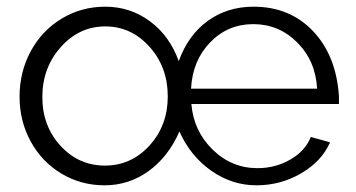

<svg xmlns="http://www.w3.org/2000/svg" viewBox="-20 -550 1074 580"><path d="M39.1 -257.8Q39.1 -333 73 -395.5Q106.9 -458 166.5 -493.9Q226.1 -529.8 297.9 -529.8Q373.5 -529.8 433.1 -485.6Q492.7 -441.4 520 -365.2Q547.9 -443.4 607.2 -486.6Q666.5 -529.8 746.1 -529.8Q855.5 -529.8 925.5 -456.1Q995.6 -382.3 1003.9 -259.8V-235.8H558.1Q564.9 -154.3 622.3 -98.1Q679.7 -42 757.8 -42Q812 -42 857.2 -68.1Q902.3 -94.2 918.9 -136.2L977.1 -120.1Q951.7 -62.5 889.6 -26.4Q827.6 9.8 754.9 9.8Q680.7 9.8 617.9 -34.4Q555.2 -78.6 522 -152.8Q488.8 -76.7 429.2 -33.4Q369.6 9.8 295.9 9.8Q224.6 9.8 165.5 -25.6Q106.4 -61 72.8 -122.6Q39.1 -184.1 39.1 -257.8ZM938 -282.2Q933.1 -366.7 877.7 -421.9Q822.3 -477.1 745.1 -477.1Q668 -477.1 614.7 -421.9Q561.5 -366.7 557.1 -282.2ZM486.8 -258.8Q486.8 -347.2 431.6 -408.7Q376.5 -470.2 297.9 -470.2Q219.2 -470.2 163.6 -407.7Q107.9 -345.2 107.9 -256.8Q107.9 -169.4 162.8 -109.6Q217.8 -49.8 296.9 -49.8Q376.5 -49.8 431.6 -110.4Q486.8 -170.9 486.8 -258.8Z"/></svg>

Font: Rawline
Style: Regular
Weight: 400
Designer: Matt McInerney, Pablo Impallari, Rodrigo Fuenzalida
Foundry: Matt McInerney, Pablo Impallari, Rodrigo Fuenzalida
Version: Version 4.020;PS 004.020;hotconv 1.0.88;makeotf.lib2.5.64775